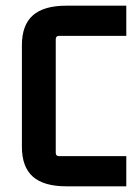

<svg xmlns="http://www.w3.org/2000/svg" viewBox="-20 -655 480 675"><path d="M424 -106V0H213Q134 0 95.5 -34Q57 -68 57 -139V-496Q57 -567 95.5 -601Q134 -635 213 -635H424V-529H188Q176 -529 176 -517V-118Q176 -106 188 -106Z"/></svg>

Font: Gemunu Libre ExtraLight
Style: Bold
Weight: 700
Version: Version 1.100